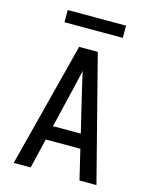

<svg xmlns="http://www.w3.org/2000/svg" viewBox="-133 -1007 867 1094"><g transform="rotate(15 300.0 -460.5)"><path d="M56 0 245 -735H355L544 0H444L402 -176H198L156 0ZM382 -260 327 -490Q320 -519 313.5 -548.5Q307 -578 300 -608Q293 -578 286.5 -548.5Q280 -519 273 -490L218 -260ZM128 -849V-921H472V-849Z"/></g></svg>

Font: Iosevka SS04 Medium Extended
Style: Regular
Weight: 500
Width: 7
Monospace: yes
Designer: Belleve Invis
Foundry: Belleve Invis
Version: Version 19.0.0; ttfautohint (v1.8.4)